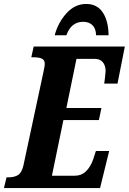

<svg xmlns="http://www.w3.org/2000/svg" viewBox="-40 -949 650 969"><path d="M-7 -54H3Q33 -54 51.5 -66Q70 -78 78 -113L180 -589Q186 -617 186 -626Q186 -646 171.5 -653Q157 -660 128 -660H118L130 -714H590L553 -527H486Q487 -532 490 -558Q493 -584 493 -590Q493 -618 479 -635Q465 -652 437 -652H346L295 -404H472L459 -343H280L222 -62H335Q371 -62 394 -84.5Q417 -107 430 -144L444 -187H511L465 0H-20ZM395 -929Q450 -929 478.5 -886.5Q507 -844 508 -771H445Q444 -805 426.5 -822Q409 -839 380 -839Q319 -839 295 -771H236Q253 -835 295.5 -882Q338 -929 395 -929Z"/></svg>

Font: Noto Serif CondExtraBold
Style: Italic
Weight: 800
Width: 3
Italic angle: -12°
Designer: Monotype Design Team
Foundry: Monotype Imaging Inc.
Version: Version 1.001